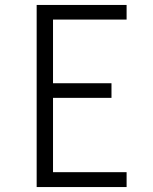

<svg xmlns="http://www.w3.org/2000/svg" viewBox="-20 -755 616 775"><path d="M128 0H491V-60H194V-360H430V-419H194V-676H491V-735H128Z"/></svg>

Font: Iosevka Sparkle Light
Style: Regular
Weight: 300
Designer: Belleve Invis
Foundry: Belleve Invis
Version: Version 4.5.0; ttfautohint (v1.8.3)